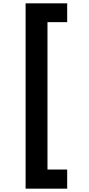

<svg xmlns="http://www.w3.org/2000/svg" viewBox="-20 -944 537 1161"><path d="M134.8 196.8V-923.8H386.2V-810.1H267.1V81.1H386.2V196.8Z"/></svg>

Font: Poppins SemiBold
Style: Regular
Weight: 600
Designer: Ninad Kale (Devanagari), Jonny Pinhorn (Latin)
Foundry: Indian Type Foundry
Version: 4.004